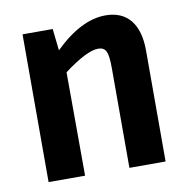

<svg xmlns="http://www.w3.org/2000/svg" viewBox="-63 -565 611 627"><g transform="rotate(-10 242.0 -252.0)"><path d="M326 -504Q380 -504 408.5 -469Q437 -434 437 -368V0H317V-331Q317 -372 310 -386.5Q303 -401 284 -401Q246 -401 169 -343L170 0H49V-490H149L157 -418Q245 -504 326 -504Z"/></g></svg>

Font: Exo 2 Semi Bold Condensed
Style: Regular
Weight: 600
Width: 3
Designer: Natanael Gama
Version: Version 1.001;PS 001.001;hotconv 1.0.70;makeotf.lib2.5.58329